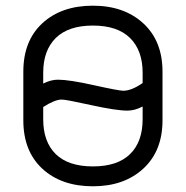

<svg xmlns="http://www.w3.org/2000/svg" viewBox="-20 -650 657 679"><path d="M416 -329.1C405.6 -329.1 371.1 -335.6 312.5 -348.6C253.9 -361.7 211.3 -368.2 184.6 -368.2C168.3 -368.2 151 -363.6 132.8 -354.5V-392.6C132.8 -445.3 147.6 -486.3 177.2 -515.6C206.9 -544.9 250.7 -559.6 308.6 -559.6C366.5 -559.6 410.3 -544.9 439.9 -515.6C469.6 -486.3 484.4 -445.3 484.4 -392.6V-356.4C458.3 -338.2 435.5 -329.1 416 -329.1ZM554.7 -224.6V-396.5C554.7 -468.7 532.1 -525.7 486.8 -567.4C441.6 -609 382.2 -629.9 308.6 -629.9C234.4 -629.9 174.8 -609.2 129.9 -567.9C85 -526.5 62.5 -469.4 62.5 -396.5V-224.6C62.5 -151.7 85 -94.6 129.9 -53.2C174.8 -11.9 234.4 8.8 308.6 8.8C382.2 8.8 441.6 -12 486.8 -53.7C532.1 -95.4 554.7 -152.3 554.7 -224.6ZM484.4 -228.5C484.4 -175.1 469.6 -134 439.9 -105C410.3 -76 366.5 -61.5 308.6 -61.5C250.7 -61.5 206.9 -76 177.2 -105C147.6 -134 132.8 -175.1 132.8 -228.5V-271.5C160.2 -289.1 182 -297.9 198.2 -297.9C208.7 -297.9 243.3 -291.3 302.2 -278.3C361.2 -265.3 404 -258.8 430.7 -258.8C448.2 -258.8 466.1 -263.7 484.4 -273.4Z"/></svg>

Font: Jura
Style: DemiBold
Weight: 600
Version: Version 2.5.1